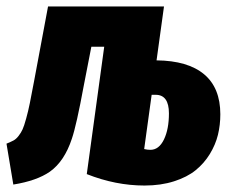

<svg xmlns="http://www.w3.org/2000/svg" viewBox="-40 -553 714 591"><path d="M441.9 -367.2Q538.1 -366.2 588.1 -324.5Q638.2 -282.7 638.2 -201.2Q638.2 -168.5 630.9 -138.2Q623.5 -107.9 606 -79.1Q588.4 -50.3 562.3 -29.1Q536.1 -7.8 495.6 5.1Q455.1 18.1 404.8 18.1Q315.9 18.1 227.1 -17.1L280.8 -409.2H241.2L217.8 -289.1Q195.3 -167 181.2 -126Q158.2 -56.2 113.3 -24.4Q73.2 3.4 1 15.1L-20 -110.8Q-6.8 -116.2 1.2 -120.4Q9.3 -124.5 17.1 -134.5Q24.9 -144.5 29.5 -154.8Q34.2 -165 40.5 -188Q46.9 -210.9 51.8 -235.4Q56.6 -259.8 64.9 -303.2L107.9 -533.2H464.8ZM422.9 -91.8Q449.2 -91.8 464.6 -123.5Q480 -155.3 480 -204.1Q480 -261.2 439 -261.2H426.8L403.8 -94.2Q413.6 -91.8 422.9 -91.8Z"/></svg>

Font: Fira Sans Compressed ExtraBold
Style: Italic
Weight: 800
Width: 3
Italic angle: -8°
Designer: Carrois Corporate & Edenspiekermann AG
Foundry: Carrois Corporate GbR & Edenspiekermann AG
Version: Version 4.203;PS 004.203;hotconv 1.0.88;makeotf.lib2.5.64775